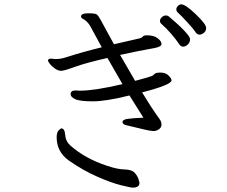

<svg xmlns="http://www.w3.org/2000/svg" viewBox="-20 -817 1040 881"><path d="M909 -662Q903 -658 895 -658Q887 -658 879 -667Q868 -684 838 -716.5Q808 -749 798.5 -757Q789 -765 789 -773.5Q789 -782 796 -789.5Q803 -797 812 -797Q831 -797 878.5 -751.5Q926 -706 926 -688.5Q926 -671 909 -662ZM352 -742Q352 -756 384 -756Q416 -756 423.5 -751Q431 -746 442 -725.5Q453 -705 469.5 -675Q486 -645 503 -614L621 -641Q630 -643 634.5 -648.5Q639 -654 650 -655H654Q686 -655 703.5 -641.5Q721 -628 721 -615Q721 -602 686 -596Q618 -584 531 -565Q553 -526 600 -446Q671 -465 677.5 -468.5Q684 -472 689.5 -478Q695 -484 717.5 -484Q740 -484 753.5 -470.5Q767 -457 767 -448Q767 -428 632 -393Q680 -315 697 -292Q714 -269 717.5 -262Q721 -255 721 -244.5Q721 -234 712 -226Q703 -218 689.5 -216Q676 -214 628.5 -226Q581 -238 561.5 -242Q542 -246 542 -257Q542 -268 565 -271.5Q588 -275 638 -277Q588 -356 574 -379Q466 -352 406 -352Q346 -352 325 -362Q304 -372 304 -385Q304 -402 327 -402L344 -401H349Q414 -401 542 -431Q512 -482 473 -551Q372 -528 323 -510Q274 -492 260.5 -492Q247 -492 232 -502.5Q217 -513 208.5 -524.5Q200 -536 200 -539Q200 -548 216 -548L234 -546Q256 -546 276 -552Q360 -579 447 -600L392 -701Q377 -723 358 -732Q352 -735 352 -742ZM804 -612Q767 -666 721 -707Q714 -713 714 -721.5Q714 -730 722.5 -738Q731 -746 740.5 -746Q750 -746 754 -742Q758 -738 773 -725.5Q788 -713 806 -696Q852 -652 852 -637Q852 -622 841.5 -612.5Q831 -603 820.5 -603Q810 -603 804 -612ZM620 22Q620 44 589 44Q580 44 535.5 33Q491 22 426 -6.5Q361 -35 295 -81Q240 -121 240 -187Q240 -210 249.5 -219Q259 -228 261 -228Q277 -228 279 -198.5Q281 -169 303 -149Q373 -88 472 -56Q519 -40 551.5 -39.5Q584 -39 597.5 -24.5Q611 -10 615.5 5Q620 20 620 22Z"/></svg>

Font: LXGW Bright TC
Style: Regular
Weight: 400
Designer: Christian Thalmann (Catharsis Fonts)
Foundry: LXGW / Christian Thalmann (Catharsis Fonts) / Fontworks Inc.
Version: Version 5.501